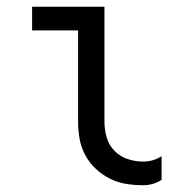

<svg xmlns="http://www.w3.org/2000/svg" viewBox="-20 -540 540 568"><path d="M404 8Q378 8 353 4Q328 0 305 -11.5Q282 -23 263 -41Q244 -59 232 -81.5Q220 -104 215.5 -129Q211 -154 211 -180V-450H75V-520H289V-180Q289 -157 295.5 -134Q302 -111 318.5 -94Q335 -77 357.5 -69.5Q380 -62 404 -62Q418 -62 432 -66Q446 -70 458 -78V-8Q446 0 432 4Q418 8 404 8Z"/></svg>

Font: Iosevka MaddieWtf
Style: Regular
Weight: 400
Monospace: yes
Designer: Belleve Invis
Foundry: Belleve Invis
Version: Version 31.3.0; ttfautohint (v1.8.3)